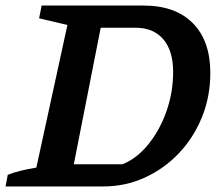

<svg xmlns="http://www.w3.org/2000/svg" viewBox="-41 -672 797 692"><path d="M476 -652Q591 -652 654 -588.5Q717 -525 717 -409Q717 -324 687 -250Q657 -176 604 -120Q551 -64 481 -32Q411 0 331 0H-21L-13 -42Q24 -57 90 -68L202 -582L100 -606L109 -652ZM401 -80Q454 -102 495 -153.5Q536 -205 559.5 -272.5Q583 -340 583 -413Q583 -489 547.5 -530.5Q512 -572 448 -572H322L225 -80Z"/></svg>

Font: Piazzolla SemiBold
Style: Italic
Weight: 600
Italic angle: -11.3°
Designer: Juan Pablo del Peral
Foundry: Huerta Tipografica
Version: Version 1.330